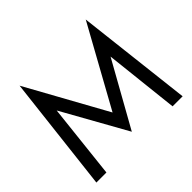

<svg xmlns="http://www.w3.org/2000/svg" viewBox="-170 -942 1149 1149"><g transform="rotate(-45 405.0 -367.5)"><path d="M177 -473 125 0H40L125 -735L405 -228L685 -735L770 0H685L633 -473L405 -65Z"/></g></svg>

Font: Von Book
Style: Regular
Weight: 400
Version: Version 4.000; ttfautohint (v1.8.4.7-5d5b)